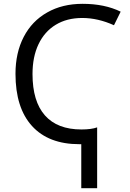

<svg xmlns="http://www.w3.org/2000/svg" viewBox="-20 -744 679 1004"><path d="M576 -612 611 -683Q527 -724 412 -724Q306 -724 227 -679Q147 -634 104 -551Q61 -468 61 -358Q61 -180 147.5 -85Q234 10 395 10H405V240H488V-78Q458 -67 406 -67Q280 -67 215 -140.5Q150 -214 150 -357Q150 -447 181.5 -513Q213 -579 271.5 -614.5Q330 -650 410 -650Q492 -650 576 -612Z"/></svg>

Font: OpenSansMMV
Style: Regular
Weight: 400
Designer: Steve Matteson
Foundry: Ascender Corporation
Version: Version 4.000